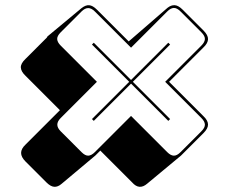

<svg xmlns="http://www.w3.org/2000/svg" viewBox="-20 -674 874 737"><path d="M545 31Q530 44 515.5 43Q501 42 487 26L365 -96L346 -77L216 32Q202 44 188 43Q174 42 158 26L78 -54Q61 -71 61 -87Q61 -103 78 -119L210 -251L78 -383Q61 -399 60 -414.5Q59 -430 78 -448L160 -530L162 -534L292 -642Q308 -655 322 -654Q336 -653 352 -637L474 -515L623 -644Q637 -655 651 -654Q665 -653 681 -637L761 -557Q779 -539 778.5 -523.5Q778 -508 761 -492L629 -360L761 -228Q778 -212 778.5 -196.5Q779 -181 761 -163L675 -77ZM626 -210 483 -353 340 -210 333 -217 476 -360 333 -503 340 -510 483 -367 626 -510 633 -503 490 -360 633 -217ZM673 -90 753 -170Q767 -184 766.5 -196Q766 -208 753 -221L614 -360L753 -499Q766 -512 766.5 -524Q767 -536 753 -550L673 -630Q659 -644 647 -643.5Q635 -643 622 -630L483 -491L344 -630Q331 -643 318.5 -643Q306 -643 293 -630L213 -550Q199 -536 199.5 -524Q200 -512 213 -499L352 -360L213 -221Q200 -208 200 -195.5Q200 -183 213 -170L293 -90Q307 -76 319 -76.5Q331 -77 344 -90L483 -229L622 -90Q635 -77 647 -76.5Q659 -76 673 -90Z"/></svg>

Font: Bungee Shade
Style: Regular
Weight: 400
Designer: David Jonathan Ross
Foundry: David Jonathan Ross
Version: Version 1.000;PS 1.0;hotconv 1.0.72;makeotf.lib2.5.5900